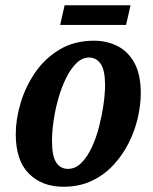

<svg xmlns="http://www.w3.org/2000/svg" viewBox="-20 -701 581 731"><path d="M221 10Q140 10 90 -40Q40 -90 40 -190Q40 -247 58.5 -309Q77 -371 114 -425Q151 -479 207 -512.5Q263 -546 338 -546Q387 -546 427.5 -525.5Q468 -505 492 -461Q516 -417 516 -346Q516 -303 505 -254Q494 -205 471 -158.5Q448 -112 412.5 -73.5Q377 -35 329.5 -12.5Q282 10 221 10ZM239 -58Q267 -58 289.5 -80.5Q312 -103 329 -139Q346 -175 357 -218Q368 -261 374 -302.5Q380 -344 380 -377Q380 -433 363.5 -457.5Q347 -482 319 -482Q293 -482 271 -460.5Q249 -439 231.5 -403.5Q214 -368 202 -325.5Q190 -283 184 -241Q178 -199 178 -164Q178 -107 194 -82.5Q210 -58 239 -58ZM209 -606 226 -681H477L460 -606Z"/></svg>

Font: Noto Serif Condensed
Style: Bold Italic
Weight: 700
Width: 3
Italic angle: -12°
Designer: Monotype Design Team
Foundry: Monotype Imaging Inc.
Version: Version 2.014